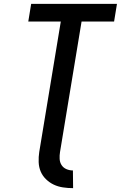

<svg xmlns="http://www.w3.org/2000/svg" viewBox="-20 -755 640 998"><path d="M360 223Q333 223 307 219Q281 215 259 204.5Q237 194 219 176.5Q201 159 191.5 136.5Q182 114 181 87.5Q180 61 184 35L296 -643H127L142 -735H588L573 -643H404L292 35Q289 53 290 71Q291 89 300 103Q309 117 325 124Q341 131 359 131Z"/></svg>

Font: Iosevka Aile Semibold Oblique
Style: Regular
Weight: 600
Italic angle: -9°
Designer: Belleve Invis
Foundry: Belleve Invis
Version: Version 31.1.0; ttfautohint (v1.8.4)